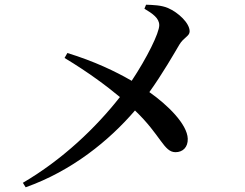

<svg xmlns="http://www.w3.org/2000/svg" viewBox="-20 -774 1040 815"><path d="M254 -528C357 -466 435 -407 489 -362C387 -232 246 -97 77 2L89 21C286 -49 443 -177 553 -305C663 -200 675 -128 725 -128C756 -128 778 -149 777 -185C775 -247 691 -329 614 -383C670 -461 721 -550 741 -584C760 -616 785 -620 785 -641C785 -676 737 -721 693 -740C665 -752 630 -753 600 -754L593 -737C628 -716 656 -697 656 -667C656 -634 604 -529 539 -431C470 -471 380 -514 266 -549Z"/></svg>

Font: Noto Serif CJK KR SemiBold
Style: Regular
Weight: 600
Designer: Ryoko NISHIZUKA 西塚涼子 (kana & ideographs); Frank Grießhammer (Latin, Greek & Cyrillic); Wenlong ZHANG 张文龙 (bopomofo); San
Foundry: Adobe
Version: Version 2.001;hotconv 1.1.0;makeotfexe 2.6.0